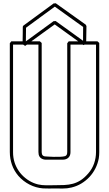

<svg xmlns="http://www.w3.org/2000/svg" viewBox="-20 -1125 657 1156"><path d="M500.5 -968.3 499 -876H566.9Q569.8 -873.5 572.5 -871.1Q575.2 -868.7 577.6 -866.2V-208.5Q577.6 -190.4 574.7 -171.4Q568.8 -139.6 554.4 -111.1Q540 -82.5 518.6 -59.6Q497.1 -36.6 469.5 -20Q441.9 -3.4 410.6 3.9Q384.8 10.3 358.9 10Q333 9.8 306.6 9.8Q289.6 9.8 272.7 10Q255.9 10.3 238.8 9.3Q195.8 5.9 157.5 -13.9Q119.1 -33.7 90.8 -65.9Q64.5 -96.7 51.8 -133.5Q39.1 -170.4 39.1 -210V-864.7L47.9 -876H116.2Q116.7 -897.9 116.9 -920.2Q117.2 -942.4 117.2 -964.4L120.1 -970.2Q166 -1003.9 211.7 -1037.4Q257.3 -1070.8 303.2 -1104.5Q306.6 -1104.5 309.6 -1104.7Q312.5 -1105 315.4 -1105.5Q360.8 -1073.2 405.8 -1041Q450.7 -1008.8 496.1 -976.6ZM142.1 -856.4Q139.2 -854 136.5 -852.3Q133.8 -850.6 131.3 -848.6Q128.4 -850.6 125.5 -852.5Q122.6 -854.5 119.6 -856.4H58.6V-208.5Q58.6 -198.7 59.1 -192.1Q59.6 -185.5 61 -175.8Q65.4 -147 78.4 -120.6Q91.3 -94.2 111.1 -73Q130.9 -51.8 156 -36.6Q181.2 -21.5 209.5 -14.6Q233.4 -9.3 257.8 -9.5Q282.2 -9.8 306.6 -9.8Q339.4 -9.8 366.9 -11Q394.5 -12.2 418.9 -18.8Q443.4 -25.4 465.8 -39.8Q488.3 -54.2 511.2 -80.6Q535.2 -107.9 546.6 -141.1Q558.1 -174.3 558.1 -210Q558.6 -373 558.3 -533.4Q558.1 -693.8 558.1 -856.4H489.3Q487.3 -855.5 482.4 -853.5L478 -856.4H404.3V-208.5Q404.3 -187.5 391.6 -175.5Q378.9 -163.6 357.9 -163.6H255.9Q241.2 -163.6 229 -171.1Q216.8 -178.7 212.9 -194.3Q211.4 -201.7 211.4 -210V-856.4ZM384.8 -864.7Q387.2 -867.2 389.2 -870.1Q391.1 -873 393.6 -876H451.2L309.6 -978Q273.9 -952.1 238.8 -927Q203.6 -901.9 168.5 -876H220.2Q223.1 -873.5 225.8 -871.1Q228.5 -868.7 231 -866.2V-208.5Q231 -183.1 255.9 -183.1Q256.8 -183.1 270.5 -182.1Q284.2 -181.2 302.7 -180.7Q321.3 -180.2 340.8 -180.9Q360.4 -181.6 373 -185.1L378.9 -189.5Q382.8 -193.8 383.8 -199.2Q384.8 -204.6 384.8 -210Q385.3 -374.5 385 -537.4Q384.8 -700.2 384.8 -864.7ZM480 -879.4Q480.5 -900.4 480.2 -921.4Q480 -942.4 480.5 -962.9Q437.5 -993.7 395.3 -1023.9Q353 -1054.2 310.1 -1085Q266.6 -1053.2 223.4 -1021.7Q180.2 -990.2 136.7 -958Q136.2 -937.5 136.2 -917Q136.2 -896.5 135.7 -876L302.7 -997.6Q306.2 -997.6 309.1 -997.8Q312 -998 314.9 -998.5Q356.4 -968.8 397.5 -939.2Q438.5 -909.7 480 -879.4Z"/></svg>

Font: Preussische VI 9 Linie
Style: Regular
Weight: 400
Designer: Peter Wiegel
Foundry: Peter Wiegel
Version: Version 1.000 2009 initial release